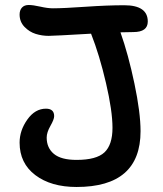

<svg xmlns="http://www.w3.org/2000/svg" viewBox="-20 -703 650 765"><path d="M285.2 42Q183.1 42 120.6 -5.4Q58.1 -52.7 58.1 -134.8Q58.1 -183.1 88.9 -226.6Q119.6 -270 163.1 -270Q195.8 -270 195.8 -240.2Q195.8 -227.5 180.9 -201.4Q166 -175.3 166 -154.8Q166 -113.8 194.8 -89.8Q223.6 -65.9 285.2 -65.9Q364.3 -65.9 396.2 -95.9Q428.2 -126 428.2 -193.8Q428.2 -260.7 402.3 -372.1Q376.5 -483.4 342.8 -568.8Q194.3 -560.1 173.8 -560.1Q147.5 -560.1 122.3 -567.9Q97.2 -575.7 77.6 -595.9Q58.1 -616.2 58.1 -645Q58.1 -662.6 67.6 -672.9Q77.1 -683.1 94.2 -683.1Q111.8 -683.1 140.9 -676.5Q169.9 -669.9 190.9 -669.9Q232.4 -669.9 319.6 -676Q406.7 -682.1 475.1 -682.1Q568.8 -682.1 568.8 -617.2Q568.8 -575.2 511.2 -575.2Q502.9 -575.2 485.8 -574.7Q468.8 -574.2 460 -574.2Q491.2 -486.3 515.6 -370.1Q540 -253.9 540 -180.2Q540 42 285.2 42Z"/></svg>

Font: Shantell Sans Bouncy
Style: Regular
Weight: 500
Designer: Stephen Nixon, Anya Danilova, Shantell Martin
Foundry: Arrow Type
Version: Version 1.006;[9816181b4]